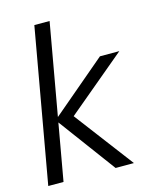

<svg xmlns="http://www.w3.org/2000/svg" viewBox="-108 -778 682 851"><g transform="rotate(-15 233.0 -352.5)"><path d="M316 0 114 -273 377 -496H466L171 -249L173 -300L400 0ZM7 0 132 -705H202L77 0Z"/></g></svg>

Font: DM Sans 36pt Light
Style: Italic
Weight: 300
Italic angle: -10°
Designer: Colophon Foundry, Jonny Pinhorn
Foundry: Colophon Foundry
Version: Version 4.004;gftools[0.9.30]